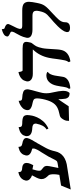

<svg xmlns="http://www.w3.org/2000/svg" viewBox="646 -1436 809 2141"><g transform="rotate(-90 1050.5 -365.5)"><path d="M302 -128Q320 -130 328.5 -141.5Q337 -153 349 -178Q357 -196 374.5 -228Q392 -260 423 -308Q441 -334 451 -354Q461 -374 463 -382Q464 -388 464.5 -392.5Q465 -397 465 -401Q465 -411 461 -411Q387 -429 387 -472Q387 -479 388 -483Q394 -511 409 -527.5Q424 -544 441 -551.5Q458 -559 470.5 -561.5Q483 -564 483 -564Q484 -542 491.5 -533.5Q499 -525 521 -521Q582 -512 582 -475Q582 -473 581.5 -470Q581 -467 581 -465Q577 -444 559.5 -413.5Q542 -383 521 -348Q496 -306 470.5 -257.5Q445 -209 434 -156Q408 -37 253 -20Q217 -14 174 -7.5Q131 -1 88 6Q45 13 8 19L52 -89L171 -108Q175 -126 176.5 -142Q178 -158 178 -171Q178 -192 175 -206.5Q172 -221 167 -227Q148 -246 136 -264.5Q124 -283 124 -306Q124 -311 124.5 -315Q125 -319 126 -324Q128 -337 139 -361Q150 -385 166 -413Q140 -421 123.5 -438Q107 -455 107 -476Q107 -482 108 -486Q114 -512 129 -528Q144 -544 161 -552Q178 -560 190 -562.5Q202 -565 202 -565Q202 -538 212.5 -532Q223 -526 228 -525Q244 -524 261.5 -521Q279 -518 291.5 -507Q304 -496 304 -471Q304 -462 301 -450Q300 -443 292.5 -426.5Q285 -410 279 -399Q262 -403 250 -405Q238 -407 233 -408Q226 -386 221 -364Q219 -355 218 -347Q217 -339 217 -333Q217 -318 223 -312Q244 -296 257.5 -282.5Q271 -269 271 -244Q271 -234 268 -220L248 -119Q262 -121 275 -123.5Q288 -126 302 -128Z M688 -230 677 -250Q705 -268 719.5 -296.5Q734 -325 741 -361Q742 -364 742.5 -366.5Q743 -369 743 -372Q743 -408 694 -410Q603 -413 603 -471Q603 -475 603 -478Q603 -481 604 -485Q610 -511 625.5 -526.5Q641 -542 659.5 -549.5Q678 -557 691 -559.5Q704 -562 704 -562V-558Q704 -532 717.5 -527Q731 -522 745 -522Q795 -522 816.5 -510.5Q838 -499 838 -464Q838 -454 836 -440.5Q834 -427 831 -410Q827 -390 813 -357Q799 -324 769.5 -289.5Q740 -255 688 -230Z M1085 -297Q1083 -286 1082 -275.5Q1081 -265 1081 -254Q1081 -232 1084.5 -211Q1088 -190 1093 -169Q1099 -144 1103 -118Q1107 -92 1108 -69Q1107 -60 1107 -50.5Q1107 -41 1105 -33Q1103 -24 1098.5 -14.5Q1094 -5 1084 6Q1052 6 1038 -7Q1024 -20 1020.5 -40.5Q1017 -61 1016 -83Q1015 -93 1015 -102.5Q1015 -112 1014 -120Q995 -92 975 -62.5Q955 -33 936 -4L773 0Q775 -7 774 -10Q774 -16 774.5 -22Q775 -28 776 -34Q777 -40 782 -51Q790 -69 804 -85.5Q818 -102 845 -106Q893 -115 926 -133.5Q959 -152 981 -191Q1003 -230 1017 -297Q1020 -314 1022 -328Q1024 -342 1024 -353Q1024 -385 1010.5 -393.5Q997 -402 976 -406Q966 -408 946 -413Q926 -418 909.5 -430Q893 -442 893 -464Q893 -466 893.5 -469Q894 -472 894 -475Q899 -500 915.5 -517Q932 -534 951 -544Q970 -554 983.5 -558Q997 -562 997 -562Q996 -532 1009 -527Q1022 -522 1033 -522Q1068 -521 1096.5 -510.5Q1125 -500 1125 -465Q1125 -461 1124.5 -456.5Q1124 -452 1123 -447Q1121 -434 1115.5 -413.5Q1110 -393 1104 -372Q1098 -351 1093 -331Q1088 -311 1085 -297Z M1584 -297Q1579 -271 1577.5 -245Q1576 -219 1574 -193Q1572 -165 1570.5 -138Q1569 -111 1564 -88Q1546 -2 1437 15L1428 -2Q1435 -12 1440.5 -24.5Q1446 -37 1449 -53Q1453 -68 1456 -91Q1459 -114 1463 -138Q1469 -190 1476 -224Q1498 -331 1570 -404H1299Q1258 -404 1235.5 -420.5Q1213 -437 1213 -463Q1213 -467 1213.5 -470Q1214 -473 1215 -477Q1221 -505 1237 -522.5Q1253 -540 1272 -549Q1291 -558 1304.5 -561Q1318 -564 1318 -564Q1319 -546 1324 -532Q1329 -518 1337 -518H1581Q1624 -518 1639 -508Q1654 -498 1654 -478Q1654 -473 1653.5 -467.5Q1653 -462 1652 -457L1647 -433Q1646 -423 1639.5 -414.5Q1633 -406 1625 -395Q1615 -383 1604.5 -363.5Q1594 -344 1584 -297ZM1279 -161Q1278 -154 1275.5 -140Q1273 -126 1271 -111Q1269 -96 1266.5 -82Q1264 -68 1263 -62Q1256 -31 1224 -10.5Q1192 10 1136 14L1130 -1Q1136 -6 1141.5 -18.5Q1147 -31 1149 -44Q1151 -51 1153 -64Q1155 -77 1157 -92Q1159 -106 1162 -119.5Q1165 -133 1166 -140Q1177 -192 1206.5 -222.5Q1236 -253 1282 -253Q1302 -253 1319 -242L1317 -235Q1304 -228 1294 -207.5Q1284 -187 1279 -161Z M1800 -556Q1799 -553 1799 -550Q1799 -547 1799 -545Q1799 -530 1809.5 -526Q1820 -522 1836 -522H2004Q2060 -522 2080.5 -503.5Q2101 -485 2101 -447Q2101 -430 2097.5 -408.5Q2094 -387 2089 -361Q2083 -330 2076 -309.5Q2069 -289 2057 -271.5Q2045 -254 2024.5 -233.5Q2004 -213 1969 -181Q1932 -147 1906.5 -119.5Q1881 -92 1875 -64Q1874 -57 1873.5 -52.5Q1873 -48 1873 -44Q1873 -40 1872.5 -35.5Q1872 -31 1872 -29Q1863 11 1810 11Q1763 11 1763 -21Q1763 -24 1763.5 -27Q1764 -30 1765 -33Q1769 -53 1786.5 -77Q1804 -101 1828 -125.5Q1852 -150 1875.5 -171Q1899 -192 1915 -205Q1942 -228 1957 -243.5Q1972 -259 1981 -279Q1990 -299 1997 -332Q1999 -341 2000 -349.5Q2001 -358 2001 -365Q2001 -385 1989 -396.5Q1977 -408 1942 -408H1791Q1749 -408 1724 -421.5Q1699 -435 1699 -463Q1699 -467 1699.5 -470.5Q1700 -474 1701 -478Q1708 -512 1722.5 -541.5Q1737 -571 1751 -595Q1756 -602 1761 -612.5Q1766 -623 1767 -630Q1768 -633 1768 -638Q1768 -647 1764 -650.5Q1760 -654 1755 -655Q1744 -660 1729 -668.5Q1714 -677 1714 -690Q1714 -691 1714.5 -692Q1715 -693 1715 -694Q1719 -714 1736 -725.5Q1753 -737 1771.5 -743Q1790 -749 1796 -750Q1796 -731 1800 -725.5Q1804 -720 1806 -719Q1823 -715 1838 -705Q1853 -695 1853 -680V-675Q1853 -674 1845 -656.5Q1837 -639 1828 -621Q1819 -603 1816 -597Q1812 -589 1807 -577.5Q1802 -566 1800 -556Z"/></g></svg>

Font: Libertinus Serif SemiBold
Style: Italic
Weight: 600
Italic angle: -11.5°
Designer: Philipp H. Poll, Khaled Hosny
Foundry: Caleb Maclennan
Version: Version 7.051;RELEASE